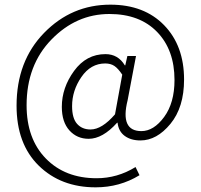

<svg xmlns="http://www.w3.org/2000/svg" viewBox="-20 -656 860 823"><path d="M390 147Q241 147 146 54Q51 -39 51 -203Q51 -394 169 -515Q287 -636 453 -636Q598 -636 683.5 -548Q769 -460 769 -315Q769 -196 710.5 -125Q652 -54 582 -54Q541 -54 514.5 -73.5Q488 -93 484 -130H482Q420 -61 360 -61Q310 -61 277.5 -97Q245 -133 245 -198Q245 -280 297.5 -352Q350 -424 432 -424Q486 -424 515 -376H517L526 -416H563L527 -226Q494 -94 586 -94Q639 -94 683.5 -154.5Q728 -215 728 -313Q728 -442 653.5 -519Q579 -596 449 -596Q307 -596 200.5 -486.5Q94 -377 94 -205Q94 -61 176.5 23.5Q259 108 394 108Q483 108 561 60L578 95Q493 147 390 147ZM368 -101Q417 -101 473 -166L504 -336Q486 -363 470 -373.5Q454 -384 431 -384Q369 -384 329 -326Q289 -268 289 -201Q289 -149 310.5 -125Q332 -101 368 -101Z"/></svg>

Font: Assistant Light
Style: Regular
Weight: 300
Designer: Hebrew By Ben Nathan, Latin by Paul Hunt
Version: Version 2.001;PS 002.001;hotconv 1.0.88;makeotf.lib2.5.64775